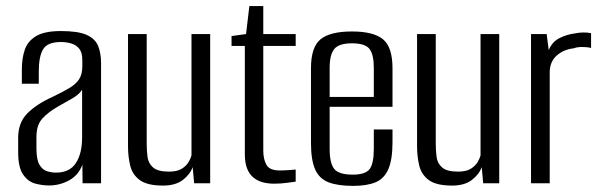

<svg xmlns="http://www.w3.org/2000/svg" viewBox="-20 -608 1982 637"><path d="M142.6 7.3Q119.6 7.3 96.2 0.9Q72.8 -5.6 56.6 -29.1Q40.3 -52.6 40.3 -102.5V-150.8Q40.3 -201.2 70.5 -231.7Q100.6 -262.2 153.9 -286.4Q187.9 -302.8 209.7 -315.7Q231.4 -328.5 242.3 -344.9Q253.1 -361.4 253.1 -387.8V-409.1Q253.1 -433.5 243.1 -446.1Q233 -458.7 216.7 -463.7Q200.4 -468.6 182 -468.6Q137.1 -468.6 122.9 -444.3Q108.7 -420.1 108.7 -372.3V-330.3H52.5V-378Q52.5 -415 62.4 -443.5Q72.3 -472 100.3 -488.5Q128.2 -505 182 -505Q239.3 -505 267.7 -492.2Q296.1 -479.3 305.7 -455.2Q315.3 -431.2 315.3 -398.1V0H254L253.3 -61.8Q241.2 -27.6 210 -10.1Q178.9 7.3 142.6 7.3ZM165.6 -35.3Q211.1 -35.3 231.7 -67Q252.4 -98.6 252.4 -152.1V-310.1Q241.9 -294 218.8 -280.9Q195.8 -267.7 172.3 -254.6Q138.2 -234.8 119.6 -213.6Q100.9 -192.3 100.9 -154.4V-115.5Q100.9 -78.7 110.8 -61.7Q120.7 -44.6 136 -40Q151.2 -35.3 165.6 -35.3Z M521.1 7.7Q468.5 7.7 443.8 -10.5Q419.1 -28.7 411.9 -58.8Q404.7 -88.8 404.7 -123.3V-495H466.7V-131.4Q466.7 -108.9 469.4 -87.6Q472.1 -66.3 487.8 -52.4Q503.6 -38.6 540.6 -38.6Q567.1 -38.6 582.2 -47.7Q597.3 -56.7 605 -69.3Q612.6 -81.9 615.3 -92.2V-495H677.3V0H624.1L619.2 -53.6Q610.9 -29.7 586.6 -11Q562.3 7.7 521.1 7.7Z M889.6 1.4Q867.7 1.4 849.7 -3.8Q831.8 -9.1 818.9 -20.6Q806 -32.1 799.1 -50.8Q792.3 -69.4 792.3 -97.2V-455.6H748.2V-488.4L796.3 -495L807.3 -587.8H853.5V-495H961V-455.6H853.5V-107.8Q853.5 -80 864 -61.2Q874.4 -42.5 907.6 -42.5Q921.8 -42.5 937.9 -43.6Q953.9 -44.7 961 -45.5V-5.4Q953.2 -4.7 933 -1.6Q912.9 1.4 889.6 1.4Z M1151.9 8.7Q1101.7 8.7 1070.9 -2.8Q1040.1 -14.3 1025.9 -45.2Q1011.7 -76 1011.7 -135.1V-381.5Q1011.7 -451.8 1043.5 -477.7Q1075.3 -503.6 1147.6 -503.6Q1219.2 -503.6 1250.7 -477.7Q1282.2 -451.8 1282.2 -381.5V-253.7H1073.7V-114.1Q1073.7 -66.5 1089 -47.5Q1104.3 -28.6 1150.5 -28.6Q1191.9 -28.6 1206.1 -46.8Q1220.2 -65.1 1220.2 -114.1V-178.5H1282.2V-136.1Q1282.2 -78.2 1268.3 -46.6Q1254.4 -15 1225.7 -3.1Q1197.1 8.7 1151.9 8.7ZM1073.7 -286.5H1220.2V-383.7Q1220.2 -426.3 1206.1 -445.3Q1191.9 -464.3 1147.6 -464.3Q1104.3 -464.3 1089 -445.3Q1073.7 -426.3 1073.7 -383.7Z M1480.1 7.7Q1427.5 7.7 1402.8 -10.5Q1378.1 -28.7 1370.9 -58.8Q1363.7 -88.8 1363.7 -123.3V-495H1425.7V-131.4Q1425.7 -108.9 1428.4 -87.6Q1431.1 -66.3 1446.8 -52.4Q1462.6 -38.6 1499.6 -38.6Q1526.1 -38.6 1541.2 -47.7Q1556.3 -56.7 1564 -69.3Q1571.6 -81.9 1574.3 -92.2V-495H1636.3V0H1583.1L1578.2 -53.6Q1569.9 -29.7 1545.6 -11Q1521.3 7.7 1480.1 7.7Z M1741.8 0V-495H1793.6L1800.6 -441.7Q1811.9 -469.7 1836.8 -481.9Q1861.8 -494.1 1887.1 -497.1Q1915.2 -502.9 1941 -498.1V-448.9Q1936.7 -450.3 1927 -451.3Q1917.3 -452.2 1905.7 -452Q1894.2 -451.8 1884.5 -447.9Q1849.7 -444.1 1826.7 -423.4Q1803.8 -402.7 1803.8 -368V0Z"/></svg>

Font: Alumni Sans Thin
Style: Regular
Weight: 100
Designer: Robert E. Leuschke
Foundry: Robert E. Leuschke
Version: Version 1.018